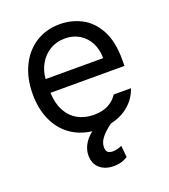

<svg xmlns="http://www.w3.org/2000/svg" viewBox="-136 -635 825 938"><g transform="rotate(-20 276.5 -166.0)"><path d="M195.3 114.3Q195.3 86.4 209.7 59.3Q224.1 32.2 253.9 8.8Q188.5 1 140.6 -34.4Q92.8 -69.8 67.4 -127.9Q42 -186 42 -260.7Q42 -341.8 72 -404.5Q102.1 -467.3 156.5 -502.2Q210.9 -537.1 282.2 -537.1Q342.3 -537.1 394 -510.5Q445.8 -483.9 478.3 -424.6Q510.7 -365.2 510.7 -272.5V-237.3H126Q127.9 -182.1 148.9 -143.1Q169.9 -104 206.3 -83.7Q242.7 -63.5 290 -63.5Q335 -63.5 366 -80.3Q397 -97.2 413.1 -124H502.9Q487.3 -75.7 448 -41.7Q408.7 -7.8 352.1 4.4Q318.8 28.8 299.6 52.5Q280.3 76.2 280.3 102.5Q280.3 119.1 288.3 127.4Q296.4 135.7 316.4 135.7Q338.9 135.7 362.3 124L368.2 184.6Q355.5 193.4 336.7 199.2Q317.9 205.1 294.9 205.1Q251 205.1 223.4 181.4Q195.8 157.7 195.3 114.3ZM425.8 -308.6Q425.8 -353 408 -387.9Q390.1 -422.9 357.4 -442.9Q324.7 -462.9 282.2 -462.9Q237.8 -462.9 203.4 -441.9Q168.9 -420.9 149.2 -385.5Q129.4 -350.1 126.5 -308.6Z"/></g></svg>

Font: Pretendard GOV
Style: Regular
Weight: 400
Designer: Base glyphs from Inter by Rasmus Andersson; Hangeul glyphs from Noto Sans CJK(Source Han Sans) by Jang Soo-young and Kan
Foundry: Kil Hyung-jin
Version: Version 1.309